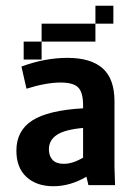

<svg xmlns="http://www.w3.org/2000/svg" viewBox="-20 -645 478 669"><path d="M288.1 0 281.2 -29.3Q224.6 3.9 166 3.9Q107.4 3.9 72.3 -28.3Q37.1 -60.5 37.1 -120.1Q37.1 -189.5 92.3 -225.1Q147.5 -260.7 269.5 -267.6V-278.3Q269.5 -323.2 252.4 -340.3Q235.4 -357.4 191.4 -357.4Q140.6 -357.4 72.3 -335.9L54.7 -413.1Q136.7 -443.4 214.8 -443.4Q296.9 -443.4 337.9 -406.7Q378.9 -370.1 378.9 -292V-62.5L380.9 0ZM202.1 -74.2Q233.4 -74.2 269.5 -95.7V-199.2Q205.1 -193.4 177.7 -174.8Q150.4 -156.2 150.4 -125Q150.4 -101.6 163.1 -87.9Q175.8 -74.2 202.1 -74.2ZM312.5 -625H375V-562.5H312.5ZM312.5 -562.5V-500H125V-562.5ZM62.5 -437.5V-500H125V-437.5Z"/></svg>

Font: Sudo
Style: Bold
Weight: 700
Monospace: yes
Designer: Jens Kutilek
Foundry: Jens Kutilek
Version: Version 0.040